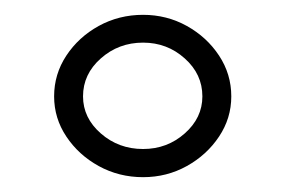

<svg xmlns="http://www.w3.org/2000/svg" viewBox="-20 -830 384 259"><path d="M173 -591Q140.5 -591 113.2 -606Q86 -621 69.5 -645.8Q53 -670.5 53 -700Q53 -730 69.5 -755Q86 -780 113.2 -795Q140.5 -810 173 -810Q205 -810 232 -795Q259 -780 275.5 -755Q292 -730 292 -700Q292 -670.5 275.5 -645.8Q259 -621 232 -606Q205 -591 173 -591ZM173 -629Q205.5 -629 229.2 -650Q253 -671 253 -700Q253 -730 229.2 -751.2Q205.5 -772.5 173 -772.5Q140 -772.5 116 -751.2Q92 -730 92 -700Q92 -671 116 -650Q140 -629 173 -629Z"/></svg>

Font: Big Shoulders Text Thin
Style: Regular
Weight: 400
Version: Version 2.002